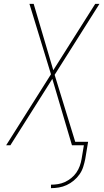

<svg xmlns="http://www.w3.org/2000/svg" viewBox="-20 -755 540 998"><path d="M245 223V205Q263 205 281.5 202Q300 199 317.5 191Q335 183 350.5 170.5Q366 158 377 142Q388 126 394.5 108Q401 90 404 72L416 0H354L252 -345L34 0H12L245 -369L133 -735H155L257 -390L475 -735H497L264 -366L371 -18H438L423 72Q419 92 412.5 112.5Q406 133 393.5 151Q381 169 363.5 183.5Q346 198 326.5 207Q307 216 286 219.5Q265 223 245 223Z"/></svg>

Font: Iosevka Thin
Style: Italic
Weight: 100
Italic angle: -9°
Monospace: yes
Designer: Belleve Invis
Foundry: Belleve Invis
Version: Version 32.5.0; ttfautohint (v1.8.4)